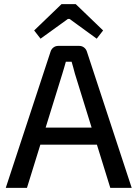

<svg xmlns="http://www.w3.org/2000/svg" viewBox="-20 -913 668 933"><path d="M365 -690Q378 -690 388 -682.5Q398 -675 402 -663L620 0H516L344 -555Q340 -570 336 -585Q332 -600 328 -613H300Q296 -600 292 -585Q288 -570 283 -555L111 0H8L226 -663Q230 -675 240 -682.5Q250 -690 263 -690ZM489 -293V-210H137V-293ZM348 -893 481 -765 450 -725 318 -821H310L177 -725L146 -765L279 -893Z"/></svg>

Font: Exo 2 Medium
Style: Regular
Weight: 500
Designer: Natanael Gama
Foundry: Natanael Gama
Version: Version 2.010